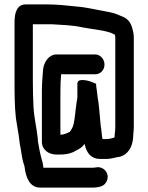

<svg xmlns="http://www.w3.org/2000/svg" viewBox="-20 -671 671 871"><path d="M454 -378C454 -403 435 -424 412 -424H236C204 -424 182 -394 176 -361C173 -330 170 -292 170 -253V-28C170 9 202 30 235 30H253C275 30 295 27 312 19L329 10C344 2 354 -4 364 -19C364 -17 364 -15 365 -13C373 22 393 50 434 50H468C488 49 505 42 524 40C559 31 581 -3 584 -47C584 -62 587 -77 587 -94V-499C587 -518 584 -529 580 -543C573 -571 557 -589 530 -598C508 -608 497 -612 471 -617L440 -623C400 -630 366 -639 322 -642C276 -647 238 -651 190 -651H97C56 -651 46 -612 46 -571V-310C46 -244 46 -191 52 -136C57 -100 64 -68 68 -33L70 -17C76 9 78 38 85 64C87 73 92 81 92 90C98 135 115 178 159 180H407C430 178 449 175 460 158C485 121 451 79 413 89C409 89 406 89 402 90H177C175 77 174 66 170 55C163 30 156 -3 152 -30L151 -46C146 -92 135 -135 132 -185C130 -225 129 -262 129 -310V-561H214C259 -558 311 -557 353 -547C393 -539 439 -536 477 -524C484 -523 494 -516 501 -514C502 -511 502 -509 502 -508C503 -506 503 -503 503 -499V-94C503 -78 500 -64 500 -52C499 -49 499 -46 496 -46C487 -44 474 -40 465 -40H445C441 -58 441 -81 437 -99C433 -136 431 -175 426 -211C424 -220 423 -229 422 -238L418 -270C416 -278 416 -285 416 -291L394 -300C380 -305 366 -308 352 -308C338 -308 331 -302 331 -291V-227C330 -225 330 -223 330 -220C326 -204 326 -188 323 -172L321 -154C319 -138 317 -119 313 -105C310 -91 303 -84 297 -73C284 -68 274 -60 254 -60V-254C254 -279 255 -310 257 -330V-334H412C435 -334 454 -353 454 -378Z"/></svg>

Font: Electronic
Style: Circ
Weight: 900
Version: Version 1.011